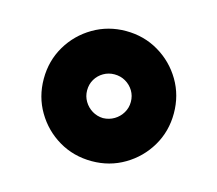

<svg xmlns="http://www.w3.org/2000/svg" viewBox="-64 -809 586 518"><g transform="rotate(15 229.5 -549.5)"><path d="M230 -368.2Q179.2 -368.2 137.9 -392.6Q96.7 -417 72.3 -458.3Q47.9 -499.5 47.9 -549.8Q47.9 -600.1 72.3 -641.4Q96.7 -682.6 138.2 -707Q179.7 -731.4 229.5 -731.4Q279.8 -731.4 321 -707Q362.3 -682.6 386.7 -641.4Q411.1 -600.1 411.1 -549.8Q411.1 -499.5 386.7 -458.3Q362.3 -417 321 -392.6Q279.8 -368.2 230 -368.2ZM229.5 -488.3Q246.6 -488.8 260.5 -497.1Q274.4 -505.4 282.7 -519.3Q291 -533.2 291 -549.8Q291 -566.9 282.7 -580.6Q274.4 -594.2 260.5 -602.3Q246.6 -610.4 229.5 -610.4Q212.9 -610.4 199 -602.3Q185.1 -594.2 177 -580.6Q168.9 -566.9 168.9 -549.8Q168.9 -533.2 177.2 -519.3Q185.5 -505.4 199.2 -497.1Q212.9 -488.8 229.5 -488.3Z"/></g></svg>

Font: Inter 18pt Black
Style: Regular
Weight: 900
Designer: Rasmus Andersson
Foundry: rsms
Version: Version 4.001;git-66647c0bb